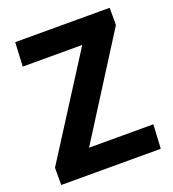

<svg xmlns="http://www.w3.org/2000/svg" viewBox="-133 -830 840 932"><g transform="rotate(-20 287.0 -364.0)"><path d="M24 -89 351 -602V-604H45L51 -728H539V-639L214 -126V-124H545L538 0H24Z"/></g></svg>

Font: Murecho SemiBold
Style: Regular
Weight: 600
Designer: Neil Summerour
Foundry: Positype
Version: Version 1.010; ttfautohint (v1.8.3)